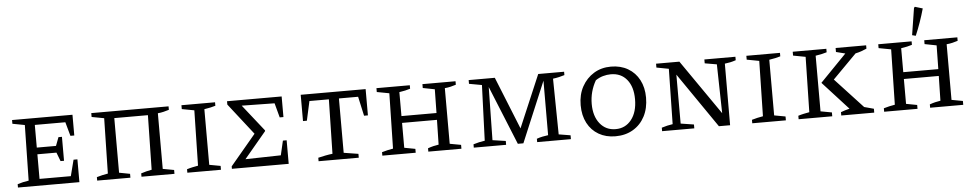

<svg xmlns="http://www.w3.org/2000/svg" viewBox="-42 -1132 7523 1485"><g transform="rotate(-5 3719.5 -390.0)"><path d="M496 -177H526V0H49V-26Q92 -40 136 -46L144 -477L49 -495V-524H518V-363H488L458 -471H221V-295H370L395 -361H422V-175H395L369 -243H221V-52H464Z M838 -470V-46L922 -30V0H664V-27Q686 -34 707.5 -38.5Q729 -43 751 -47L760 -476L664 -494V-524H1264V-497Q1245 -491 1222.5 -485.5Q1200 -480 1177 -478V-46L1264 -30V0H1008V-26Q1029 -33 1049 -38Q1069 -43 1091 -47L1099 -470Z M1364 0V-27Q1386 -34 1407.5 -38.5Q1429 -43 1451 -47L1460 -476L1364 -494V-524H1625V-497Q1608 -492 1587 -487Q1566 -482 1538 -478V-46L1625 -30V0Z M2122 -183H2151V0H1710V-19L1908 -255L1718 -498V-524H2142V-364H2113L2083 -476L1828 -480L1991 -274V-268L1821 -65L2096 -71Z M2794 -524V-320H2764L2731 -470H2582V-48L2695 -30V0H2383V-27Q2412 -34 2440 -39.5Q2468 -45 2495 -48L2504 -470H2353L2320 -320H2290V-524Z M2878 0V-27Q2900 -34 2921.5 -38.5Q2943 -43 2965 -47L2974 -476L2878 -494V-524H3137V-497Q3119 -491 3098.5 -486.5Q3078 -482 3052 -478V-292H3324L3327 -476L3235 -494V-524H3492V-497Q3474 -491 3451.5 -485.5Q3429 -480 3405 -478V-46L3492 -30V0H3235V-26Q3257 -34 3277.5 -39Q3298 -44 3319 -47L3323 -239H3052V-46L3137 -30V0Z M4251 -45 4342 -30V0H4080V-26Q4102 -34 4124 -38.5Q4146 -43 4169 -46L4170 -469L3973 0H3930L3744 -457L3737 -45L3839 -30V0H3588V-26Q3611 -33 3632.5 -38Q3654 -43 3677 -46L3693 -477L3594 -495V-524H3797L3961 -117L4134 -524H4335V-498Q4317 -492 4293 -486.5Q4269 -481 4245 -478Z M4688 8Q4614 8 4558 -24.5Q4502 -57 4471 -116Q4440 -175 4440 -255Q4440 -337 4474 -399Q4508 -461 4566 -496.5Q4624 -532 4699 -532Q4774 -532 4830.5 -499Q4887 -466 4918 -407Q4949 -348 4949 -270Q4949 -187 4916.5 -124.5Q4884 -62 4825 -27Q4766 8 4688 8ZM4694 -47Q4770 -47 4816.5 -106Q4863 -165 4863 -265Q4863 -361 4817.5 -417Q4772 -473 4693 -473Q4663 -473 4632.5 -464.5Q4602 -456 4574 -437Q4526 -353 4526 -257Q4526 -162 4572 -104.5Q4618 -47 4694 -47Z M5424 -524H5665V-497Q5641 -489 5622 -485Q5603 -481 5579 -478L5578 0H5491L5198 -426V-46L5300 -30V0H5050V-27Q5072 -34 5093 -39Q5114 -44 5136 -47L5144 -476L5049 -494V-524H5230L5525 -98L5517 -478L5424 -494Z M5750 0V-27Q5772 -34 5793.5 -38.5Q5815 -43 5837 -47L5846 -476L5750 -494V-524H6011V-497Q5994 -492 5973 -487Q5952 -482 5924 -478V-46L6011 -30V0Z M6110 0V-27Q6132 -34 6153.5 -38.5Q6175 -43 6197 -47L6206 -476L6110 -494V-524H6371V-497Q6354 -492 6333 -487Q6312 -482 6284 -478V-46L6371 -30V0ZM6441 0V-26Q6473 -38 6509 -47L6310 -265L6514 -475L6443 -493V-524H6680V-498Q6660 -489 6638.5 -481.5Q6617 -474 6593 -469L6408 -282L6623 -50L6697 -30V0Z M6774 0V-27Q6796 -34 6817.5 -38.5Q6839 -43 6861 -47L6870 -476L6774 -494V-524H7033V-497Q7015 -491 6994.5 -486.5Q6974 -482 6948 -478V-292H7220L7223 -476L7131 -494V-524H7388V-497Q7370 -491 7347.5 -485.5Q7325 -480 7301 -478V-46L7388 -30V0H7131V-26Q7153 -34 7173.5 -39Q7194 -44 7215 -47L7219 -239H6948V-46L7033 -30V0ZM7069 -564 7041 -571 7074 -780 7081 -788 7141 -770Q7111 -663 7069 -564Z"/></g></svg>

Font: Piazzolla SC
Style: Regular
Weight: 400
Designer: Juan Pablo del Peral
Foundry: Huerta Tipografica
Version: Version 1.330